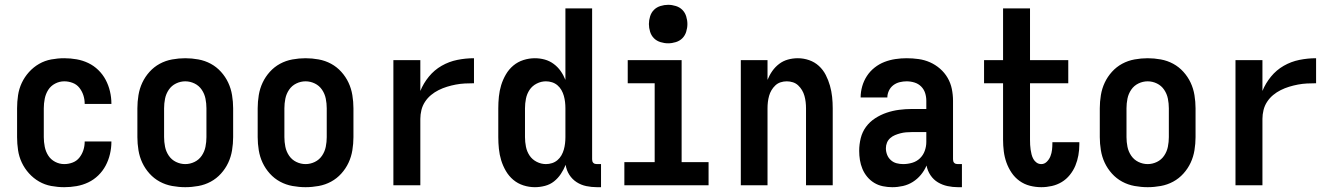

<svg xmlns="http://www.w3.org/2000/svg" viewBox="-20 -770 5540 798"><path d="M247 8Q220 8 193 3Q166 -2 142.5 -15.5Q119 -29 100.5 -49.5Q82 -70 70.5 -94.5Q59 -119 55 -146Q51 -173 51 -200V-320Q51 -347 55 -374Q59 -401 70.5 -425.5Q82 -450 100.5 -470.5Q119 -491 142.5 -504.5Q166 -518 193 -523Q220 -528 247 -528Q273 -528 298.5 -523.5Q324 -519 347 -508Q370 -497 388.5 -479Q407 -461 419 -438.5Q431 -416 437 -390.5Q443 -365 443 -340V-338H332V-339Q332 -357 326.5 -374Q321 -391 310 -405Q299 -419 282 -425.5Q265 -432 247 -432Q227 -432 209 -422.5Q191 -413 180.5 -396.5Q170 -380 166 -360Q162 -340 162 -320V-200Q162 -180 166 -160Q170 -140 180.5 -123.5Q191 -107 209 -97.5Q227 -88 247 -88Q265 -88 282 -94.5Q299 -101 310 -115Q321 -129 326.5 -146Q332 -163 332 -181V-182H443V-180Q443 -155 437 -129.5Q431 -104 419 -81.5Q407 -59 388.5 -41Q370 -23 347 -12Q324 -1 298.5 3.5Q273 8 247 8Z M750 8Q723 8 695.5 3Q668 -2 644 -15Q620 -28 601.5 -48.5Q583 -69 571.5 -93.5Q560 -118 555.5 -145.5Q551 -173 551 -200V-320Q551 -347 555.5 -374.5Q560 -402 571.5 -426.5Q583 -451 601.5 -471.5Q620 -492 644 -505Q668 -518 695.5 -523Q723 -528 750 -528Q777 -528 804.5 -523Q832 -518 856 -505Q880 -492 898.5 -471.5Q917 -451 928.5 -426.5Q940 -402 944.5 -374.5Q949 -347 949 -320V-200Q949 -173 944.5 -145.5Q940 -118 928.5 -93.5Q917 -69 898.5 -48.5Q880 -28 856 -15Q832 -2 804.5 3Q777 8 750 8ZM750 -88Q770 -88 788.5 -97Q807 -106 818.5 -123Q830 -140 834 -160Q838 -180 838 -200V-320Q838 -340 834 -360Q830 -380 818.5 -397Q807 -414 788.5 -423Q770 -432 750 -432Q730 -432 711.5 -423Q693 -414 681.5 -397Q670 -380 666 -360Q662 -340 662 -320V-200Q662 -180 666 -160Q670 -140 681.5 -123Q693 -106 711.5 -97Q730 -88 750 -88Z M1250 8Q1223 8 1195.5 3Q1168 -2 1144 -15Q1120 -28 1101.5 -48.5Q1083 -69 1071.5 -93.5Q1060 -118 1055.5 -145.5Q1051 -173 1051 -200V-320Q1051 -347 1055.5 -374.5Q1060 -402 1071.5 -426.5Q1083 -451 1101.5 -471.5Q1120 -492 1144 -505Q1168 -518 1195.5 -523Q1223 -528 1250 -528Q1277 -528 1304.5 -523Q1332 -518 1356 -505Q1380 -492 1398.5 -471.5Q1417 -451 1428.5 -426.5Q1440 -402 1444.5 -374.5Q1449 -347 1449 -320V-200Q1449 -173 1444.5 -145.5Q1440 -118 1428.5 -93.5Q1417 -69 1398.5 -48.5Q1380 -28 1356 -15Q1332 -2 1304.5 3Q1277 8 1250 8ZM1250 -88Q1270 -88 1288.5 -97Q1307 -106 1318.5 -123Q1330 -140 1334 -160Q1338 -180 1338 -200V-320Q1338 -340 1334 -360Q1330 -380 1318.5 -397Q1307 -414 1288.5 -423Q1270 -432 1250 -432Q1230 -432 1211.5 -423Q1193 -414 1181.5 -397Q1170 -380 1166 -360Q1162 -340 1162 -320V-200Q1162 -180 1166 -160Q1170 -140 1181.5 -123Q1193 -106 1211.5 -97Q1230 -88 1250 -88Z M1615 0V-520H1727V-392Q1740 -424 1762.5 -451.5Q1785 -479 1815.5 -496.5Q1846 -514 1880.5 -521Q1915 -528 1950 -528V-424Q1931 -424 1912 -423Q1893 -422 1874.5 -418.5Q1856 -415 1838 -409.5Q1820 -404 1803 -395.5Q1786 -387 1771.5 -375Q1757 -363 1746.5 -347Q1736 -331 1731.5 -312.5Q1727 -294 1727 -276V0Z M2203 8Q2179 8 2155.5 0.5Q2132 -7 2113.5 -22.5Q2095 -38 2082.5 -59.5Q2070 -81 2063 -104Q2056 -127 2053.5 -151.5Q2051 -176 2051 -200V-320Q2051 -344 2053.5 -368.5Q2056 -393 2063 -416Q2070 -439 2082.5 -460.5Q2095 -482 2113.5 -497.5Q2132 -513 2155.5 -520.5Q2179 -528 2203 -528Q2224 -528 2244 -522.5Q2264 -517 2281 -504.5Q2298 -492 2310 -475Q2322 -458 2330 -438V-735H2441V-108Q2441 -104 2442 -100Q2443 -96 2446 -93Q2449 -90 2453 -89Q2457 -88 2461 -88H2478V8H2461Q2439 8 2417 3.5Q2395 -1 2376.5 -13Q2358 -25 2346 -44Q2334 -63 2331 -85Q2323 -65 2311 -47Q2299 -29 2282.5 -16Q2266 -3 2245 2.5Q2224 8 2203 8ZM2249 -88Q2262 -88 2274.5 -92Q2287 -96 2297 -104.5Q2307 -113 2313.5 -124.5Q2320 -136 2323.5 -148.5Q2327 -161 2328.5 -174Q2330 -187 2330 -200V-320Q2330 -333 2328.5 -346Q2327 -359 2323.5 -371.5Q2320 -384 2313.5 -395.5Q2307 -407 2297 -415.5Q2287 -424 2274.5 -428Q2262 -432 2249 -432Q2229 -432 2210.5 -422.5Q2192 -413 2181 -396.5Q2170 -380 2166 -360Q2162 -340 2162 -320V-200Q2162 -180 2166 -160Q2170 -140 2181 -123.5Q2192 -107 2210.5 -97.5Q2229 -88 2249 -88Z M2575 0V-96H2701V-424H2589V-520H2813V-96H2925V0ZM2757 -590Q2741 -590 2725 -595Q2709 -600 2698 -611Q2687 -622 2682 -638Q2677 -654 2677 -670Q2677 -686 2682 -702Q2687 -718 2698 -729Q2709 -740 2725 -745Q2741 -750 2757 -750Q2773 -750 2789 -745Q2805 -740 2816 -729Q2827 -718 2832 -702Q2837 -686 2837 -670Q2837 -654 2832 -638Q2827 -622 2816 -611Q2805 -600 2789 -595Q2773 -590 2757 -590Z M3059 0V-520H3170V-438Q3178 -458 3190 -475Q3202 -492 3218.5 -504.5Q3235 -517 3255 -522.5Q3275 -528 3296 -528Q3320 -528 3343 -520Q3366 -512 3383.5 -496Q3401 -480 3412 -458.5Q3423 -437 3429.5 -414Q3436 -391 3438.5 -367.5Q3441 -344 3441 -320V0H3330V-320Q3330 -333 3328.5 -346Q3327 -359 3323.5 -371.5Q3320 -384 3313.5 -395Q3307 -406 3297.5 -415Q3288 -424 3275.5 -428Q3263 -432 3250 -432Q3237 -432 3224.5 -428Q3212 -424 3202.5 -415Q3193 -406 3186.5 -395Q3180 -384 3176.5 -371.5Q3173 -359 3171.5 -346Q3170 -333 3170 -320V0Z M3689 8H3688Q3669 8 3649.5 4Q3630 0 3613.5 -10Q3597 -20 3584.5 -35Q3572 -50 3564.5 -68Q3557 -86 3554 -105Q3551 -124 3551 -143Q3551 -170 3557.5 -196Q3564 -222 3579.5 -243Q3595 -264 3617.5 -278.5Q3640 -293 3665 -301.5Q3690 -310 3716.5 -313.5Q3743 -317 3769 -317H3830V-351Q3830 -368 3825 -383.5Q3820 -399 3808.5 -410.5Q3797 -422 3781 -427Q3765 -432 3748 -432Q3734 -432 3719.5 -428.5Q3705 -425 3693 -416Q3681 -407 3674.5 -393Q3668 -379 3668 -365H3557Q3557 -388 3563.5 -411Q3570 -434 3583 -454Q3596 -474 3615 -489Q3634 -504 3656 -512.5Q3678 -521 3701.5 -524.5Q3725 -528 3748 -528Q3773 -528 3798 -524.5Q3823 -521 3845.5 -511Q3868 -501 3887 -484.5Q3906 -468 3918.5 -446.5Q3931 -425 3936 -400.5Q3941 -376 3941 -351V-108Q3941 -104 3942 -100Q3943 -96 3946 -93Q3949 -90 3953 -89Q3957 -88 3961 -88H3978V8H3961Q3940 8 3918.5 3.5Q3897 -1 3878.5 -12Q3860 -23 3847.5 -41.5Q3835 -60 3831 -82Q3822 -61 3807.5 -43.5Q3793 -26 3774 -14Q3755 -2 3733 3Q3711 8 3689 8ZM3734 -88Q3753 -88 3771.5 -93.5Q3790 -99 3803.5 -112Q3817 -125 3823.5 -143Q3830 -161 3830 -180V-221H3769Q3757 -221 3745.5 -220Q3734 -219 3722.5 -216Q3711 -213 3700 -208.5Q3689 -204 3680 -196Q3671 -188 3666.5 -177Q3662 -166 3662 -154Q3662 -140 3667 -127Q3672 -114 3682.5 -104.5Q3693 -95 3706.5 -91.5Q3720 -88 3734 -88Z M4308 8Q4284 8 4260.5 2Q4237 -4 4217.5 -18Q4198 -32 4184.5 -52Q4171 -72 4163 -94.5Q4155 -117 4152 -141Q4149 -165 4149 -189V-424H4070V-520H4149V-735H4261V-520H4420V-424H4261V-189Q4261 -178 4261.5 -168Q4262 -158 4263.5 -148Q4265 -138 4267.5 -128Q4270 -118 4275 -109Q4280 -100 4288.5 -94Q4297 -88 4308 -88Q4321 -88 4331 -98Q4341 -108 4346 -121Q4351 -134 4352.5 -147.5Q4354 -161 4354 -175V-179H4466V-169Q4466 -147 4462 -124.5Q4458 -102 4449.5 -81.5Q4441 -61 4426.5 -43Q4412 -25 4393 -13.5Q4374 -2 4352 3Q4330 8 4308 8Z M4750 8Q4723 8 4695.5 3Q4668 -2 4644 -15Q4620 -28 4601.5 -48.5Q4583 -69 4571.5 -93.5Q4560 -118 4555.5 -145.5Q4551 -173 4551 -200V-320Q4551 -347 4555.5 -374.5Q4560 -402 4571.5 -426.5Q4583 -451 4601.5 -471.5Q4620 -492 4644 -505Q4668 -518 4695.5 -523Q4723 -528 4750 -528Q4777 -528 4804.5 -523Q4832 -518 4856 -505Q4880 -492 4898.5 -471.5Q4917 -451 4928.5 -426.5Q4940 -402 4944.5 -374.5Q4949 -347 4949 -320V-200Q4949 -173 4944.5 -145.5Q4940 -118 4928.5 -93.5Q4917 -69 4898.5 -48.5Q4880 -28 4856 -15Q4832 -2 4804.5 3Q4777 8 4750 8ZM4750 -88Q4770 -88 4788.5 -97Q4807 -106 4818.5 -123Q4830 -140 4834 -160Q4838 -180 4838 -200V-320Q4838 -340 4834 -360Q4830 -380 4818.5 -397Q4807 -414 4788.5 -423Q4770 -432 4750 -432Q4730 -432 4711.5 -423Q4693 -414 4681.5 -397Q4670 -380 4666 -360Q4662 -340 4662 -320V-200Q4662 -180 4666 -160Q4670 -140 4681.5 -123Q4693 -106 4711.5 -97Q4730 -88 4750 -88Z M5115 0V-520H5227V-392Q5240 -424 5262.5 -451.5Q5285 -479 5315.5 -496.5Q5346 -514 5380.5 -521Q5415 -528 5450 -528V-424Q5431 -424 5412 -423Q5393 -422 5374.5 -418.5Q5356 -415 5338 -409.5Q5320 -404 5303 -395.5Q5286 -387 5271.5 -375Q5257 -363 5246.5 -347Q5236 -331 5231.5 -312.5Q5227 -294 5227 -276V0Z"/></svg>

Font: Iosevka Algr
Style: Bold
Weight: 700
Monospace: yes
Designer: Belleve Invis
Foundry: Belleve Invis
Version: Version 26.0.2; ttfautohint (v1.8.3)